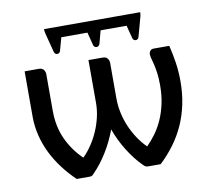

<svg xmlns="http://www.w3.org/2000/svg" viewBox="-76 -762 930 847"><g transform="rotate(-10 389.0 -338.0)"><path d="M57 0ZM201 0Q169.5 -30 143 -64.8Q116.5 -99.5 97.2 -138.2Q78 -177 67.5 -219Q57 -261 57 -305V-507.5H120.5Q135.5 -507.5 142.2 -498.5Q149 -489.5 149 -479V-315.5Q149 -244 174.8 -187.8Q200.5 -131.5 246 -87.5Q266.5 -107.5 284.2 -133.8Q302 -160 315 -189.8Q328 -219.5 335.5 -251.5Q343 -283.5 343 -315.5V-507.5H407Q421.5 -507.5 428.2 -498.5Q435 -489.5 435 -479V-319Q435 -287.5 441.8 -255.5Q448.5 -223.5 461.2 -193.5Q474 -163.5 491.8 -136.5Q509.5 -109.5 532 -87.5Q553 -108.5 571.8 -134.2Q590.5 -160 604.5 -191.5Q618.5 -223 626.8 -261Q635 -299 635 -344Q635 -375.5 631.8 -398.5Q628.5 -421.5 624.5 -438.2Q620.5 -455 617.2 -466.2Q614 -477.5 614 -485Q614 -493.5 619.2 -500.5Q624.5 -507.5 634.5 -507.5H705Q715 -466.5 720.8 -426.8Q726.5 -387 726.5 -345.5Q726.5 -290 716.2 -241.5Q706 -193 686.8 -150.5Q667.5 -108 639.8 -70.5Q612 -33 577 0H521Q513 0 508.2 -3Q503.5 -6 497 -13Q465 -45 436.2 -90.8Q407.5 -136.5 388.5 -189Q369.5 -137 341 -91Q312.5 -45 280.5 -12.5Q274.5 -5.5 270.8 -2.8Q267 0 259 0ZM604.5 -676Q604.5 -670.5 603.8 -666.5Q603 -662.5 602 -657L578 -569.5Q576.5 -563.5 572.5 -560.8Q568.5 -558 564 -558Q559.5 -558 555.5 -560.8Q551.5 -563.5 550 -569.5L535 -627.5H418.5L403 -569.5Q401 -563.5 397 -560.8Q393 -558 388.5 -558Q384 -558 380 -560.8Q376 -563.5 374.5 -569.5L359.5 -627.5H242.5L226.5 -569.5Q225 -563.5 221 -560.8Q217 -558 212.5 -558Q208 -558 204 -560.8Q200 -563.5 198.5 -569.5L176 -656.5Q175 -661.5 174.2 -666Q173.5 -670.5 173.5 -676Z"/></g></svg>

Font: Lato Medium
Style: Regular
Weight: 500
Designer: Lukasz Dziedzic
Foundry: tyPoland Lukasz Dziedzic
Version: Version 2.006; 2014-01-15